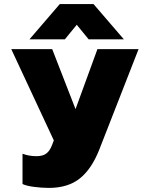

<svg xmlns="http://www.w3.org/2000/svg" viewBox="-20 -720 697 938"><path d="M272 -700H437L585 -528H413L355 -599L297 -528H124ZM90 179V31Q121 43 158 43Q190 43 207 29.5Q224 16 234 -11L243 -34L35 -480H235L349 -187L456 -480H657L465 11Q427 107 369 152.5Q311 198 219 198Q184 198 146 193Q108 188 90 179Z"/></svg>

Font: Prompt ExtraBold
Style: Regular
Weight: 800
Designer: Katatrad Team
Foundry: CadsonDemak
Version: Version 1.001